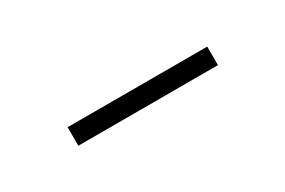

<svg xmlns="http://www.w3.org/2000/svg" viewBox="-8 -803 426 287"><g transform="rotate(-30 205.0 -659.0)"><path d="M326 -675V-643H85V-675Z"/></g></svg>

Font: Nacelle UltraLight
Style: Regular
Weight: 200
Designer: Sora Sagano
Foundry: Sora Sagano
Version: Version 1.000;FEAKit 1.0